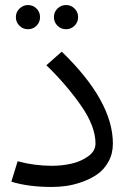

<svg xmlns="http://www.w3.org/2000/svg" viewBox="-20 -728 515 762"><path d="M91 -708Q111 -708 125 -694Q139 -680 139 -660Q139 -640 125 -626Q111 -612 91 -612Q71 -612 57 -626Q43 -640 43 -660Q43 -680 57.5 -694Q72 -708 91 -708ZM276 -626Q262 -612 242 -612Q222 -612 208 -626Q194 -640 194 -660Q194 -680 208 -694Q222 -708 242 -708Q262 -708 276 -694Q290 -680 290 -660Q290 -640 276 -626ZM186 14Q92 14 25 -7L50 -88Q117 -70 186 -70Q224 -70 261.5 -78Q299 -86 329 -107Q359 -128 359 -158Q359 -228 299.5 -312Q240 -396 164 -469L225 -523Q428 -327 428 -158Q428 -118 410.5 -86.5Q393 -55 366.5 -36.5Q340 -18 306 -6Q272 6 242.5 10Q213 14 186 14Z"/></svg>

Font: FiraGO Book
Style: Regular
Weight: 350
Designer: bBox Type
Foundry: bBox Type GmbH
Version: Version 1.001;PS 001.001;hotconv 1.0.88;makeotf.lib2.5.64775